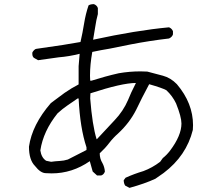

<svg xmlns="http://www.w3.org/2000/svg" viewBox="-20 -828 1040 928"><path d="M447 -155 449 -156Q491 -202 533.5 -246.5Q576 -291 599 -345Q611 -376 637 -427Q570 -427 417 -377L416 -352Q426 -223 447 -155ZM227 -46Q248 -49 268.5 -50Q289 -51 308 -57L398 -103V-116Q367 -209 360 -352H355Q329 -334 305.5 -318Q282 -302 258 -280Q189 -194 175 -101Q180 -66 203 -51ZM606 80 585 69Q578 58 578 43L587 31Q629 12 673 -1Q716 -17 754 -46L767 -64Q786 -79 802 -100Q857 -173 857 -231Q857 -263 831 -328Q814 -364 784 -392Q764 -403 701 -421Q664 -352 638 -297Q606 -234 551 -183Q527 -162 507.5 -136.5Q488 -111 462 -87Q462 -61 475 -40Q485 -22 487 1Q482 16 469 20H449L428 1L414 -49Q329 10 230 10L202 9Q176 9 149 -26Q120 -55 120 -119Q135 -225 226 -330L292 -379Q325 -402 360 -420V-508L365 -568Q314 -555 264 -551L164 -537L143 -549Q141 -552 138.5 -555.5Q136 -559 136 -573Q138 -579 144.5 -585.5Q151 -592 156 -592Q306 -613 369 -625Q379 -668 386.5 -714.5Q394 -761 408 -802Q417 -808 434 -808Q449 -802 453 -789V-760Q445 -731 440.5 -699.5Q436 -668 430 -636Q637 -681 797 -696Q811 -690 816 -677V-662Q812 -649 797 -642Q702 -631 610 -613L511 -593Q468 -586 426 -577Q415 -515 415 -462L416 -438H422Q488 -459 554 -474Q606 -483 659 -483L692 -482Q730 -472 767.5 -462Q805 -452 835 -421Q913 -329 913 -223L912 -200Q881 -75 771 8L731 36Q679 60 606 80Z"/></svg>

Font: Yozai
Style: Regular
Weight: 400
Designer: LXGW / Y.OzVox
Foundry: LXGW / Y.OzVox
Version: Version 0.861;October 22, 2024